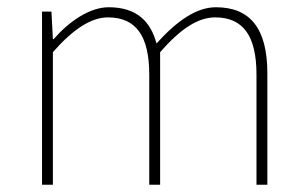

<svg xmlns="http://www.w3.org/2000/svg" viewBox="-20 -510 846 530"><path d="M96 0H126V-366C182 -430 232 -462 278 -462C356 -462 392 -410 392 -304V0H422V-366C478 -430 526 -462 574 -462C652 -462 688 -410 688 -304V0H718V-308C718 -432 670 -490 576 -490C522 -490 468 -452 412 -390C396 -450 358 -490 280 -490C228 -490 172 -452 128 -402H126L122 -478H96Z"/></svg>

Font: Source Sans Pro ExtraLight
Style: Regular
Weight: 200
Designer: Paul D. Hunt
Foundry: Adobe Systems Incorporated
Version: Version 3.006;hotconv 1.0.111;makeotfexe 2.5.65597